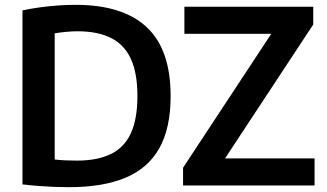

<svg xmlns="http://www.w3.org/2000/svg" viewBox="-20 -768 1352 795"><path d="M266 7Q236 7 204.2 5.8Q172.5 4.5 139.5 2Q106.5 -0.5 73 -4.5V-725Q105.5 -732 142.8 -737.2Q180 -742.5 218.2 -745.2Q256.5 -748 293 -748Q488 -748 587.2 -655.8Q686.5 -563.5 686.5 -370Q686.5 -238 640 -154.8Q593.5 -71.5 500 -32.2Q406.5 7 266 7ZM299 -103Q382.5 -103 438.2 -129.8Q494 -156.5 521.5 -215.5Q549 -274.5 549 -370.5Q549 -466 521.5 -525Q494 -584 438.8 -611.2Q383.5 -638.5 301.5 -638.5Q279.5 -638.5 254.8 -636.2Q230 -634 206.5 -630V-107.5Q229 -105 251.2 -104Q273.5 -103 299 -103ZM738 0V-73.5L1121 -655L1124 -628H743.5V-740H1277V-666.5L894 -85L891 -112H1282.5V0Z"/></svg>

Font: Encode Sans Condensed Thin SemiBold
Style: Regular
Weight: 600
Version: Version 3.002